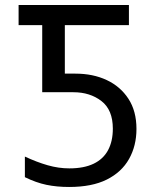

<svg xmlns="http://www.w3.org/2000/svg" viewBox="-20 -734 640 764"><path d="M255 10Q206 10 165 1.5Q124 -7 79 -29V-111Q126 -89 169.5 -76.5Q213 -64 256 -64Q314 -64 352.5 -82.5Q391 -101 410 -136.5Q429 -172 429 -222Q429 -297 383.5 -332Q338 -367 272 -367H148V-634H54V-714H493V-634H238V-441H280Q350 -441 404.5 -415.5Q459 -390 491 -341Q523 -292 523 -221Q523 -154 493.5 -101.5Q464 -49 405 -19.5Q346 10 255 10Z"/></svg>

Font: Noto Sans Mono
Style: Regular
Weight: 400
Designer: Monotype Design Team
Foundry: Monotype Imaging Inc.
Version: Version 2.014